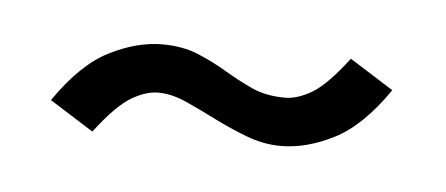

<svg xmlns="http://www.w3.org/2000/svg" viewBox="-24 -251 297 128"><g transform="rotate(5 124.5 -187.5)"><path d="M81.5 -185.5Q73.2 -185.5 63.5 -179.7Q53.7 -173.8 40 -155.8L10.7 -174.3Q27.8 -199.2 46.1 -208.5Q64.5 -217.8 81.5 -217.8Q95.2 -217.8 105.7 -213.4Q116.2 -209 125.2 -203.6Q134.3 -198.2 143.8 -193.8Q153.3 -189.5 166 -189.5Q174.3 -189.5 184.1 -195.3Q193.8 -201.2 207.5 -219.2L236.8 -200.7Q219.7 -175.8 201.4 -166.5Q183.1 -157.2 166 -157.2Q154.3 -157.2 142.8 -161.6Q131.3 -166 120.6 -171.4Q109.9 -176.8 100.1 -181.2Q90.3 -185.5 81.5 -185.5Z"/></g></svg>

Font: Tulpen One
Style: Regular
Weight: 400
Designer: Naima Ben Ayed
Foundry: Naima Ben Ayed, Anton Koovit
Version: Version 1.002